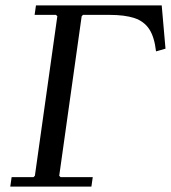

<svg xmlns="http://www.w3.org/2000/svg" viewBox="-20 -690 632 710"><path d="M18 0 23 -35H104L109 -40L192 -630L187 -635H108L113 -670H578L592 -510L557 -500Q551 -553 532 -582Q513 -611 477.5 -623Q442 -635 384 -635H287L282 -630L199 -40L204 -35H323L318 0Z"/></svg>

Font: Brygada 1918
Style: Italic
Weight: 400
Italic angle: -8°
Designer: Mateusz Machalski | Borys Kosmynka | Przemek Hoffer
Foundry: NIEPODLEGLA 2018
Version: Version 3.006